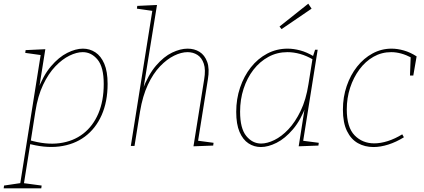

<svg xmlns="http://www.w3.org/2000/svg" viewBox="-62 -792 2299 1042"><path d="M-42 230 -40 215 54 201 47 209 160 -502 168 -492 75 -505 77 -520 184 -525 147 -293 142 -301Q172 -382 214.5 -432Q257 -482 303 -505Q349 -528 388 -528Q425 -528 455.5 -508Q486 -488 504 -446Q522 -404 522 -337Q522 -240 489.5 -167Q457 -94 398.5 -50.5Q340 -7 259.5 3Q179 13 83 -15L103 -16L67 209L59 201L164 215L162 230ZM103 -15 96 -32Q187 -5 261.5 -15Q336 -25 389.5 -66.5Q443 -108 472 -176.5Q501 -245 501 -336Q501 -428 467.5 -468.5Q434 -509 387 -509Q354 -509 315 -490Q276 -471 238.5 -432Q201 -393 172 -332Q143 -271 130 -187Z M988 2 1046 -361Q1055 -414 1044 -446.5Q1033 -479 1009.5 -494Q986 -509 956 -509Q922 -509 883 -490Q844 -471 806.5 -432Q769 -393 740.5 -332Q712 -271 698 -187L668 0H648L766 -742L772 -732L681 -745L683 -760L790 -765L715 -302L710 -301Q742 -386 784.5 -435.5Q827 -485 872 -506.5Q917 -528 956 -528Q993 -528 1021 -510.5Q1049 -493 1062.5 -456Q1076 -419 1066 -360L1012 -22L1007 -29L1097 -17L1095 -2Z M1354 6Q1317 6 1286.5 -14Q1256 -34 1238 -76Q1220 -118 1220 -185Q1220 -255 1241 -317Q1262 -379 1299.5 -426.5Q1337 -474 1388 -501Q1439 -528 1499 -528Q1531 -528 1567 -518.5Q1603 -509 1643 -485L1635 -482L1648 -522H1662L1582 -19L1575 -29L1668 -17L1666 -2L1559 2L1594 -220L1600 -221Q1571 -141 1528 -90.5Q1485 -40 1439 -17Q1393 6 1354 6ZM1355 -13Q1388 -13 1427 -32Q1466 -51 1503 -90Q1540 -129 1569.5 -190Q1599 -251 1612 -335L1635 -479L1640 -467Q1603 -489 1567.5 -499Q1532 -509 1498 -509Q1442 -509 1395 -483.5Q1348 -458 1313.5 -413.5Q1279 -369 1260 -310.5Q1241 -252 1241 -186Q1241 -95 1274.5 -54Q1308 -13 1355 -13ZM1466 -634 1455 -648 1611 -772 1629 -745Z M1965 6Q1918 6 1880.5 -15Q1843 -36 1821 -81Q1799 -126 1799 -197Q1799 -265 1819.5 -325Q1840 -385 1876 -430.5Q1912 -476 1960 -502Q2008 -528 2063 -528Q2095 -528 2130 -518Q2165 -508 2199 -486L2181 -382H2163L2167 -488L2171 -479Q2114 -509 2061 -509Q2009 -509 1965 -484Q1921 -459 1888.5 -415Q1856 -371 1838 -315.5Q1820 -260 1820 -198Q1820 -101 1862.5 -57.5Q1905 -14 1969 -14Q2004 -14 2043 -26.5Q2082 -39 2121 -63L2130 -47Q2088 -21 2045.5 -7.5Q2003 6 1965 6Z"/></svg>

Font: Bitter Thin
Style: Italic
Weight: 100
Italic angle: -9°
Designer: Sol Matas, and Bitter project Authors
Foundry: Sol Matas
Version: Version 2.002